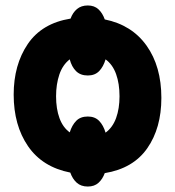

<svg xmlns="http://www.w3.org/2000/svg" viewBox="-20 -627 640 702"><path d="M301 55Q276 55 260.5 41Q245 27 237 4Q135 -16 82.5 -92.5Q30 -169 30 -281Q30 -390 81.5 -466Q133 -542 238 -559Q246 -581 261.5 -594Q277 -607 301 -607Q325 -607 340 -593Q355 -579 363 -556Q462 -536 516 -460Q570 -384 570 -269Q570 -159 518.5 -85Q467 -11 363 6Q355 28 340 41.5Q325 55 301 55ZM301 -351Q274 -351 258 -367Q242 -383 235 -410Q209 -390 197 -354.5Q185 -319 185 -275Q185 -229 197.5 -195Q210 -161 235 -143Q243 -169 258.5 -185Q274 -201 301 -201Q327 -201 342.5 -185Q358 -169 366 -142Q392 -161 404.5 -195.5Q417 -230 417 -275Q417 -321 404.5 -356Q392 -391 366 -410Q358 -383 342.5 -367Q327 -351 301 -351Z"/></svg>

Font: Noto Sans Mono Black
Style: Regular
Weight: 900
Designer: Monotype Design Team
Foundry: Monotype Imaging Inc.
Version: Version 2.014